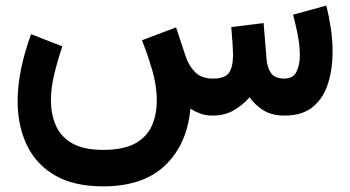

<svg xmlns="http://www.w3.org/2000/svg" viewBox="-20 -410 1242 681"><path d="M733.9 0Q709.5 0 690.2 -7.3Q670.9 -14.6 655.3 -24.4Q644 101.1 566.2 176Q488.3 251 346.2 251Q240.7 251 173.6 211.2Q106.4 171.4 74.5 103Q42.5 34.7 42.5 -50.3Q42.5 -106.9 55.2 -167.7Q67.9 -228.5 90.3 -288.6L201.2 -245.6Q184.1 -195.3 172.4 -146.5Q160.6 -97.7 160.6 -54.2Q160.6 -6.3 177.5 33.7Q194.3 73.7 234.9 97.7Q275.4 121.6 346.2 121.6Q418.5 121.6 460 98.4Q501.5 75.2 518.8 35.4Q536.1 -4.4 536.1 -53.2Q536.1 -106.9 519.5 -162.8Q502.9 -218.8 483.4 -267.1L604.5 -313L637.2 -213.9Q648.4 -178.2 671.4 -154.8Q694.3 -131.3 734.9 -131.3Q777.8 -131.3 792.2 -151.9Q806.6 -172.4 806.6 -216.8Q806.6 -228 804.7 -257.1Q802.7 -286.1 800.3 -314L915 -328.1L925.3 -201.7Q927.7 -169.9 941.4 -150.6Q955.1 -131.3 988.8 -131.3Q1020 -131.3 1031.7 -155.8Q1043.5 -180.2 1043.5 -213.9Q1043.5 -241.2 1038.8 -269.8Q1034.2 -298.3 1028.3 -322.3Q1022.5 -346.2 1019.5 -357.9L1137.2 -390.1Q1147 -352.5 1153.3 -310.3Q1159.7 -268.1 1159.7 -226.1Q1159.7 -167 1144 -115.5Q1128.4 -64 1091.1 -32Q1053.7 0 989.3 0Q944.8 0 915 -18.3Q885.3 -36.6 865.2 -64.9Q839.8 -36.1 807.9 -18.1Q775.9 0 733.9 0Z"/></svg>

Font: Vazirmatn FD
Style: Bold
Weight: 700
Designer: Saber Rastikerdar
Foundry: Saber Rastikerdar
Version: Version 33.001